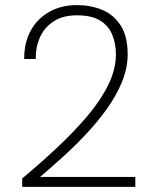

<svg xmlns="http://www.w3.org/2000/svg" viewBox="-20 -732 600 752"><path d="M67 0V-33Q141 -95 206.5 -156.5Q272 -218 323.5 -279Q375 -340 404.5 -400.5Q434 -461 434 -519Q434 -560 420 -595Q406 -630 373 -651Q340 -672 281 -672Q226 -672 189.5 -648Q153 -624 136 -585Q119 -546 120 -501H75Q74 -564 100 -611.5Q126 -659 173 -685.5Q220 -712 281 -712Q335 -712 380 -693.5Q425 -675 452.5 -632.5Q480 -590 480 -519Q480 -465 457.5 -410.5Q435 -356 397.5 -304Q360 -252 314.5 -204Q269 -156 223 -114.5Q177 -73 137 -39H510V0Z"/></svg>

Font: DM Sans 24pt ExtraLight
Style: Regular
Weight: 250
Designer: Colophon Foundry, Jonny Pinhorn
Foundry: Colophon Foundry
Version: Version 4.004;gftools[0.9.30]